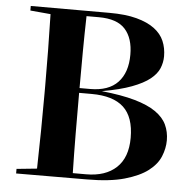

<svg xmlns="http://www.w3.org/2000/svg" viewBox="-52 -792 831 837"><g transform="rotate(5 363.5 -373.5)"><path d="M49 -740H393Q464 -740 512.5 -727Q561 -714 591 -691.5Q621 -669 634 -638.5Q647 -608 647 -572Q647 -545 636.5 -519.5Q626 -494 598 -471.5Q570 -449 519.5 -430Q469 -411 390 -397Q477 -388 535 -371.5Q593 -355 627.5 -331Q662 -307 676.5 -276Q691 -245 691 -208Q691 -173 676.5 -137.5Q662 -102 625 -73.5Q588 -45 523 -26.5Q458 -8 358 -8L49 -7V-27L138 -36Q140 -121 141 -202Q142 -283 142 -364V-400Q142 -477 141 -554Q140 -631 138 -712L49 -720ZM500 -566Q500 -638 464.5 -677.5Q429 -717 349 -717H295Q293 -637 292.5 -561Q292 -485 292 -402H338Q419 -402 459.5 -445Q500 -488 500 -566ZM292 -381Q292 -285 292.5 -200.5Q293 -116 295 -30H353Q438 -30 485.5 -74.5Q533 -119 533 -205Q533 -296 487 -338.5Q441 -381 347 -381H292Z"/></g></svg>

Font: XinYuGongZhangJiaSongA
Style: Regular
Weight: 900
Designer: XinYuGong
Foundry: Adobe Systems Incorporated
Version: Version 1.00